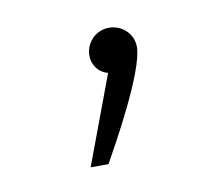

<svg xmlns="http://www.w3.org/2000/svg" viewBox="-39 -109 322 286"><g transform="rotate(-10 122.5 34.0)"><path d="M78 134H105C119 109 177 6 177 -31C177 -51 160 -66 141 -66C120 -66 105 -49 105 -30C105 -15 115 -3 128 0Z"/></g></svg>

Font: Noto Sans Arabic UI Th
Style: Regular
Weight: 100
Designer: Monotype Design Team, Nadine Chahine and Nizar Qandah
Foundry: Monotype Imaging Inc.
Version: Version 2.010